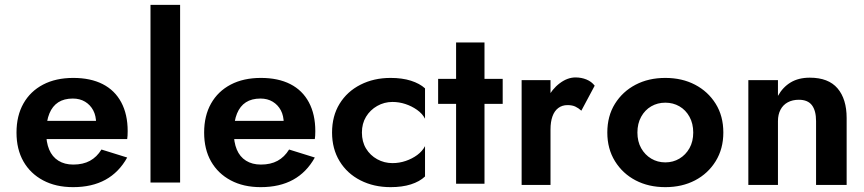

<svg xmlns="http://www.w3.org/2000/svg" viewBox="-20 -776 3558 791"><path d="M281 -5Q359 -5 414.5 -35.5Q470 -66 504 -127L398 -160Q379 -129 350.5 -113.5Q322 -98 282 -98Q246 -98 220.5 -114Q195 -130 182.5 -160Q170 -190 170 -233Q171 -278 183.5 -308.5Q196 -339 220 -354.5Q244 -370 280 -370Q309 -370 330.5 -357Q352 -344 364 -321.5Q376 -299 376 -267Q376 -260 372.5 -250Q369 -240 365 -235L398 -278H117V-203H504Q505 -208 505.5 -217.5Q506 -227 506 -236Q506 -305 479.5 -354.5Q453 -404 403 -429.5Q353 -455 282 -455Q210 -455 157.5 -427.5Q105 -400 76.5 -349.5Q48 -299 48 -230Q48 -161 76.5 -111Q105 -61 157.5 -33Q210 -5 281 -5Z M600 -756V-24H722V-756Z M1054 -5Q1132 -5 1187.5 -35.5Q1243 -66 1277 -127L1171 -160Q1152 -129 1123.5 -113.5Q1095 -98 1055 -98Q1019 -98 993.5 -114Q968 -130 955.5 -160Q943 -190 943 -233Q944 -278 956.5 -308.5Q969 -339 993 -354.5Q1017 -370 1053 -370Q1082 -370 1103.5 -357Q1125 -344 1137 -321.5Q1149 -299 1149 -267Q1149 -260 1145.5 -250Q1142 -240 1138 -235L1171 -278H890V-203H1277Q1278 -208 1278.5 -217.5Q1279 -227 1279 -236Q1279 -305 1252.5 -354.5Q1226 -404 1176 -429.5Q1126 -455 1055 -455Q983 -455 930.5 -427.5Q878 -400 849.5 -349.5Q821 -299 821 -230Q821 -161 849.5 -111Q878 -61 930.5 -33Q983 -5 1054 -5Z M1471 -230Q1471 -267 1488 -295Q1505 -323 1534 -339.5Q1563 -356 1597 -356Q1624 -356 1650 -347.5Q1676 -339 1698 -323.5Q1720 -308 1731 -287V-412Q1709 -432 1673 -443.5Q1637 -455 1589 -455Q1520 -455 1465 -427Q1410 -399 1379 -348.5Q1348 -298 1348 -230Q1348 -163 1379 -112Q1410 -61 1465 -33Q1520 -5 1589 -5Q1637 -5 1673 -16.5Q1709 -28 1731 -49V-174Q1720 -153 1699 -137.5Q1678 -122 1651.5 -113Q1625 -104 1597 -104Q1563 -104 1534 -120Q1505 -136 1488 -164Q1471 -192 1471 -230Z M1785 -451V-348H2051V-451ZM1859 -601V-19H1976V-601Z M2248 -446H2129V-14H2248ZM2375 -320 2430 -423Q2417 -440 2396 -448.5Q2375 -457 2351 -457Q2318 -457 2286 -433Q2254 -409 2234 -369Q2214 -329 2214 -277L2248 -243Q2248 -274 2256 -296.5Q2264 -319 2280 -331Q2296 -343 2318 -343Q2337 -343 2350 -337Q2363 -331 2375 -320Z M2482 -230Q2482 -163 2513.5 -112Q2545 -61 2598.5 -33Q2652 -5 2721 -5Q2790 -5 2843.5 -33Q2897 -61 2928.5 -112Q2960 -163 2960 -230Q2960 -298 2928.5 -348.5Q2897 -399 2843.5 -427Q2790 -455 2721 -455Q2652 -455 2598.5 -427Q2545 -399 2513.5 -348.5Q2482 -298 2482 -230ZM2606 -230Q2606 -267 2621.5 -295Q2637 -323 2663 -338Q2689 -353 2721 -353Q2753 -353 2779 -338Q2805 -323 2820.5 -295Q2836 -267 2836 -230Q2836 -193 2820.5 -165.5Q2805 -138 2779 -122.5Q2753 -107 2721 -107Q2689 -107 2663 -122.5Q2637 -138 2621.5 -165.5Q2606 -193 2606 -230Z M3342 -277V-14H3468V-290Q3468 -368 3430.5 -412Q3393 -456 3316 -456Q3270 -456 3237.5 -436.5Q3205 -417 3185 -381V-446H3063V-14H3185V-277Q3185 -304 3195.5 -324Q3206 -344 3225.5 -354.5Q3245 -365 3271 -365Q3308 -365 3325 -342.5Q3342 -320 3342 -277Z"/></svg>

Font: SpinnyJost
Style: Regular
Weight: 600
Version: Version 3.710